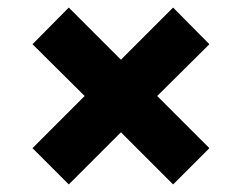

<svg xmlns="http://www.w3.org/2000/svg" viewBox="-20 -543 640 508"><path d="M396 -289 534 -151 438 -55 300 -193 162 -55 66 -151 204 -289 66 -426 162 -523 300 -385 438 -523 534 -426Z"/></svg>

Font: Nunito Sans Heavy
Style: Regular
Weight: 400
Designer: Vernon Adams
Foundry: Vernon Adams
Version: Version 2.500